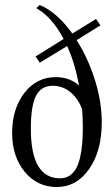

<svg xmlns="http://www.w3.org/2000/svg" viewBox="-20 -732 451 772"><path d="M123 -504.9 235.8 -575.2Q189.5 -663.6 126 -699.2L139.2 -711.9Q207 -685.1 271 -597.2L366.2 -655.8L383.8 -629.9L288.1 -570.8Q334.5 -497.6 361.8 -409.9Q389.2 -322.3 389.2 -240.2Q389.2 -125.5 338.6 -52.7Q288.1 20 208 20Q129.9 20 79.3 -41.3Q28.8 -102.5 28.8 -196.8Q28.8 -294.9 78.1 -358.4Q127.4 -421.9 204.1 -421.9Q259.8 -421.9 297.9 -388.2Q280.3 -481 250 -546.9L140.1 -480ZM104 -214.8Q104 -15.1 221.2 -15.1Q269 -15.1 291 -64.7Q313 -114.3 313 -223.1Q313 -258.8 310.1 -293Q293.9 -336.4 262.7 -361.8Q231.4 -387.2 191.9 -387.2Q145.5 -387.2 124.8 -346.7Q104 -306.2 104 -214.8Z"/></svg>

Font: Halibut Cnd
Style: Regular
Weight: 400
Width: 3
Designer: Matteo Maggi
Foundry: Collletttivo
Version: Version 3.080 | FøM Fix